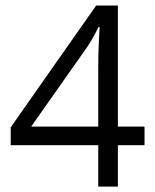

<svg xmlns="http://www.w3.org/2000/svg" viewBox="-20 -687 571 707"><path d="M512.2 -152.3H414.1V0H341.8V-152.3H19.5V-218.3L334 -666.5H414.1V-220.7H512.2ZM341.8 -220.7V-441.4Q341.8 -505.9 346.7 -587.9H342.8Q321.3 -543.9 302.2 -515.6L94.7 -220.7Z"/></svg>

Font: Bpm'online Open Sans
Style: Regular
Weight: 400
Foundry: Ascender Corporation
Version: Version 1.10